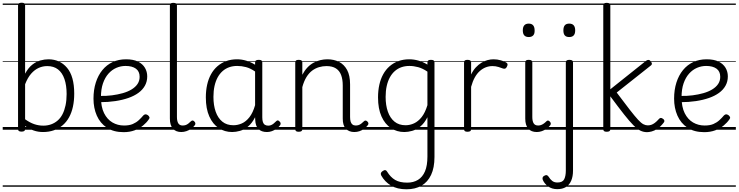

<svg xmlns="http://www.w3.org/2000/svg" viewBox="-20 -956 5443 1415"><path d="M139 14Q125 14 119 9.5Q113 5 113 -4V-917Q113 -927 119.5 -931.5Q126 -936 140 -936Q153 -936 159 -931.5Q165 -927 165 -916V-413Q189 -457 218 -479.5Q247 -502 277.5 -510.5Q308 -519 337 -519Q421 -519 474 -456.5Q527 -394 527 -266Q527 -214 517.5 -170Q508 -126 489 -91.5Q470 -57 442 -33Q414 -9 377.5 4Q341 17 297 17Q261 17 229 6Q197 -5 165 -27V-4Q165 5 158.5 9.5Q152 14 139 14ZM165 -77Q200 -52 232.5 -41Q265 -30 299 -30Q330 -30 356.5 -39.5Q383 -49 404.5 -67.5Q426 -86 440.5 -114Q455 -142 463 -179.5Q471 -217 471 -263Q471 -327 455 -373.5Q439 -420 407.5 -444.5Q376 -469 328 -469Q295 -469 265 -455.5Q235 -442 209.5 -413Q184 -384 165 -335ZM0 410H598V420H0ZM0 -20H598V0H0ZM0 -505H598V-500H0ZM0 -930H598V-920H0Z M891 18Q817 18 767.5 -15Q718 -48 693.5 -104Q669 -160 669 -229Q669 -294 686 -347.5Q703 -401 734.5 -439.5Q766 -478 810 -498.5Q854 -519 909 -519Q963 -519 997 -502Q1031 -485 1048 -456.5Q1065 -428 1065 -393Q1065 -355 1048 -324.5Q1031 -294 1000 -271.5Q969 -249 926 -234Q883 -219 830 -211Q777 -203 718 -203V-249Q763 -248 805.5 -253.5Q848 -259 885 -269.5Q922 -280 950 -297Q978 -314 993.5 -337Q1009 -360 1009 -390Q1009 -430 981.5 -450Q954 -470 905 -470Q870 -470 837.5 -456Q805 -442 779.5 -413.5Q754 -385 739 -342Q724 -299 724 -240Q724 -168 747 -122Q770 -76 808.5 -53.5Q847 -31 894 -31Q933 -31 958.5 -42Q984 -53 1002.5 -70Q1021 -87 1037 -106Q1046 -114 1053.5 -113.5Q1061 -113 1070 -107Q1078 -101 1081 -93Q1084 -85 1077 -77Q1061 -53 1034.5 -31Q1008 -9 972 4.5Q936 18 891 18ZM598 410H1124V420H598ZM598 -20H1124V0H598ZM598 -505H1124V-500H598ZM598 -930H1124V-920H598Z M1316 17Q1276 17 1254 -8Q1232 -33 1232 -82V-916Q1232 -926 1238 -930.5Q1244 -935 1257 -935Q1271 -935 1277.5 -930.5Q1284 -926 1284 -916V-94Q1284 -63 1294 -47Q1304 -31 1326 -31Q1337 -31 1347 -34Q1357 -37 1367 -44.5Q1377 -52 1387 -62Q1393 -68 1399.5 -68Q1406 -68 1413 -60Q1418 -55 1419.5 -48.5Q1421 -42 1417 -35Q1406 -19 1389.5 -7.5Q1373 4 1354 10.5Q1335 17 1316 17ZM1124 410H1426V420H1124ZM1124 -20H1426V0H1124ZM1124 -505H1426V-500H1124ZM1124 -930H1426V-920H1124Z M1691 17Q1636 17 1592 -12Q1548 -41 1522.5 -98Q1497 -155 1497 -238Q1497 -288 1506.5 -331Q1516 -374 1535 -408.5Q1554 -443 1582 -467.5Q1610 -492 1646.5 -505.5Q1683 -519 1727 -519Q1761 -519 1794 -509Q1827 -499 1860 -479V-495Q1860 -506 1866.5 -510.5Q1873 -515 1887 -515Q1901 -515 1907 -510.5Q1913 -506 1913 -496V-91Q1913 -70 1917.5 -56.5Q1922 -43 1932 -36.5Q1942 -30 1957 -30Q1967 -30 1976.5 -33.5Q1986 -37 1995.5 -44.5Q2005 -52 2016 -63Q2021 -69 2027.5 -68.5Q2034 -68 2040 -61Q2047 -55 2048 -48Q2049 -41 2045 -34Q2034 -19 2018 -7.5Q2002 4 1984 10.5Q1966 17 1948 17Q1927 17 1911.5 11.5Q1896 6 1884.5 -5.5Q1873 -17 1867.5 -33.5Q1862 -50 1861 -72Q1861 -76 1860.5 -81.5Q1860 -87 1860 -92Q1837 -47 1808 -23.5Q1779 0 1748.5 8.5Q1718 17 1691 17ZM1553 -242Q1553 -180 1569.5 -133Q1586 -86 1618.5 -59.5Q1651 -33 1700 -33Q1732 -33 1762.5 -46.5Q1793 -60 1818.5 -92.5Q1844 -125 1860 -181V-429Q1825 -453 1793 -461.5Q1761 -470 1728 -470Q1696 -470 1669 -460.5Q1642 -451 1620.5 -432Q1599 -413 1584 -385.5Q1569 -358 1561 -322Q1553 -286 1553 -242ZM1426 410H2049V420H1426ZM1426 -20H2049V0H1426ZM1426 -505H2049V-500H1426ZM1426 -930H2049V-920H1426Z M2591 17Q2571 17 2555 10.5Q2539 4 2528 -8Q2517 -20 2511.5 -38.5Q2506 -57 2506 -82V-326Q2506 -371 2494 -403Q2482 -435 2455.5 -452Q2429 -469 2386 -469Q2358 -469 2331 -461Q2304 -453 2280.5 -435.5Q2257 -418 2238.5 -388Q2220 -358 2208 -314V-4Q2208 6 2201.5 10.5Q2195 15 2181 15Q2168 15 2162 10.5Q2156 6 2156 -4V-496Q2156 -506 2162 -510.5Q2168 -515 2181 -515Q2195 -515 2201.5 -510.5Q2208 -506 2208 -496V-405Q2225 -437 2246 -459Q2267 -481 2291.5 -494Q2316 -507 2341.5 -513Q2367 -519 2393 -519Q2441 -519 2478.5 -500Q2516 -481 2538 -440.5Q2560 -400 2560 -334V-94Q2560 -74 2564 -60Q2568 -46 2577.5 -38.5Q2587 -31 2602 -31Q2612 -31 2622 -34Q2632 -37 2642 -44.5Q2652 -52 2662 -62Q2668 -68 2674.5 -67.5Q2681 -67 2688 -60Q2694 -54 2695 -47.5Q2696 -41 2691 -34Q2680 -19 2663.5 -7Q2647 5 2629 11Q2611 17 2591 17ZM2049 410H2695V420H2049ZM2049 -20H2695V0H2049ZM2049 -505H2695V-500H2049ZM2049 -930H2695V-920H2049Z M2976 439Q2907 439 2861.5 411.5Q2816 384 2790 338Q2785 328 2787 320Q2789 312 2801 304Q2813 296 2820.5 298Q2828 300 2833 309Q2858 350 2892 370Q2926 390 2981 390Q3027 390 3060.5 369.5Q3094 349 3112 307Q3130 265 3130 198V-92Q3107 -47 3077.5 -23.5Q3048 0 3017.5 8.5Q2987 17 2960 17Q2905 17 2861 -12Q2817 -41 2791.5 -98Q2766 -155 2766 -238Q2766 -288 2775.5 -331Q2785 -374 2804 -408.5Q2823 -443 2851 -467.5Q2879 -492 2915.5 -505.5Q2952 -519 2996 -519Q3030 -519 3063.5 -509.5Q3097 -500 3130 -480V-496Q3130 -506 3136 -510.5Q3142 -515 3156 -515Q3170 -515 3176 -510.5Q3182 -506 3182 -496V201Q3182 280 3157 333Q3132 386 3086 412.5Q3040 439 2976 439ZM2969 -33Q3001 -33 3031.5 -47Q3062 -61 3087.5 -93Q3113 -125 3130 -181V-428Q3095 -452 3062 -461Q3029 -470 2997 -470Q2965 -470 2938 -460.5Q2911 -451 2889.5 -432Q2868 -413 2853 -385.5Q2838 -358 2830 -322Q2822 -286 2822 -242Q2822 -180 2838.5 -133Q2855 -86 2887.5 -59.5Q2920 -33 2969 -33ZM2695 410H3293V420H2695ZM2695 -20H3293V0H2695ZM2695 -505H3293V-500H2695ZM2695 -930H3293V-920H2695Z M3425 15Q3412 15 3406 10.5Q3400 6 3400 -4V-496Q3400 -506 3406 -510.5Q3412 -515 3425 -515Q3439 -515 3445.5 -510.5Q3452 -506 3452 -496V-407Q3467 -438 3486.5 -459Q3506 -480 3528 -493.5Q3550 -507 3573 -513Q3596 -519 3617 -519Q3645 -519 3671 -511.5Q3697 -504 3711 -495Q3719 -490 3720.5 -483Q3722 -476 3715 -463Q3710 -453 3703 -450.5Q3696 -448 3687 -451Q3674 -456 3653.5 -462.5Q3633 -469 3609 -469Q3584 -469 3560.5 -460Q3537 -451 3516 -432.5Q3495 -414 3479 -385Q3463 -356 3452 -316V-4Q3452 6 3445.5 10.5Q3439 15 3425 15ZM3293 410H3744V420H3293ZM3293 -20H3744V0H3293ZM3293 -505H3744V-500H3293ZM3293 -930H3744V-920H3293Z M3936 17Q3895 17 3873 -8Q3851 -33 3851 -82V-496Q3851 -506 3857 -510.5Q3863 -515 3876 -515Q3890 -515 3896.5 -510.5Q3903 -506 3903 -496V-94Q3903 -63 3913 -47Q3923 -31 3946 -31Q3957 -31 3967 -34.5Q3977 -38 3987 -45Q3997 -52 4007 -62Q4012 -68 4019 -67.5Q4026 -67 4032 -60Q4038 -54 4039 -47.5Q4040 -41 4036 -34Q4025 -19 4008.5 -7.5Q3992 4 3973.5 10.5Q3955 17 3936 17ZM3877 -683Q3855 -683 3844 -695Q3833 -707 3833 -732Q3833 -757 3844 -769.5Q3855 -782 3877 -782Q3898 -782 3909 -769.5Q3920 -757 3920 -732Q3921 -707 3909.5 -695Q3898 -683 3877 -683ZM3744 410H4045V420H3744ZM3744 -20H4045V0H3744ZM3744 -505H4045V-500H3744ZM3744 -930H4045V-920H3744Z M4087 438Q4048 438 4020 418Q3992 398 3980 369Q3977 360 3979 352.5Q3981 345 3990 340Q4002 333 4009.5 335Q4017 337 4023 346Q4035 366 4050 377.5Q4065 389 4088 389Q4126 389 4138 365Q4150 341 4150 301V-496Q4150 -506 4156.5 -510.5Q4163 -515 4176 -515Q4190 -515 4196.5 -510.5Q4203 -506 4203 -496V301Q4203 345 4189.5 376Q4176 407 4150.5 422.5Q4125 438 4087 438ZM4175 -683Q4153 -683 4142.5 -695Q4132 -707 4132 -732Q4132 -757 4142.5 -769.5Q4153 -782 4175 -782Q4197 -782 4208 -769.5Q4219 -757 4219 -732Q4219 -707 4208 -695Q4197 -683 4175 -683ZM4045 410H4313V420H4045ZM4045 -20H4313V0H4045ZM4045 -505H4313V-500H4045ZM4045 -930H4313V-920H4045Z M4451 15Q4438 15 4432 10.5Q4426 6 4426 -4V-916Q4426 -926 4432 -930.5Q4438 -935 4451 -935Q4465 -935 4471.5 -930.5Q4478 -926 4478 -916V-298L4740 -507Q4750 -515 4759.5 -514.5Q4769 -514 4776 -504Q4782 -497 4784 -488.5Q4786 -480 4775 -472L4525 -274Q4584 -195 4621.5 -147Q4659 -99 4682 -74Q4705 -49 4721.5 -40.5Q4738 -32 4754 -32Q4767 -32 4779.5 -36Q4792 -40 4806 -50.5Q4820 -61 4836 -79Q4843 -87 4850 -87Q4857 -87 4865 -81Q4874 -76 4876 -68Q4878 -60 4872 -53Q4848 -22 4825 -7Q4802 8 4782 13Q4762 18 4749 18Q4723 18 4700 7Q4677 -4 4648.5 -32.5Q4620 -61 4579 -113Q4538 -165 4478 -246V-4Q4478 6 4471.5 10.5Q4465 15 4451 15ZM4313 410H4877V420H4313ZM4313 -20H4877V0H4313ZM4313 -505H4877V-500H4313ZM4313 -930H4877V-920H4313Z M5170 18Q5096 18 5046.5 -15Q4997 -48 4972.5 -104Q4948 -160 4948 -229Q4948 -294 4965 -347.5Q4982 -401 5013.5 -439.5Q5045 -478 5089 -498.5Q5133 -519 5188 -519Q5242 -519 5276 -502Q5310 -485 5327 -456.5Q5344 -428 5344 -393Q5344 -355 5327 -324.5Q5310 -294 5279 -271.5Q5248 -249 5205 -234Q5162 -219 5109 -211Q5056 -203 4997 -203V-249Q5042 -248 5084.5 -253.5Q5127 -259 5164 -269.5Q5201 -280 5229 -297Q5257 -314 5272.5 -337Q5288 -360 5288 -390Q5288 -430 5260.5 -450Q5233 -470 5184 -470Q5149 -470 5116.5 -456Q5084 -442 5058.5 -413.5Q5033 -385 5018 -342Q5003 -299 5003 -240Q5003 -168 5026 -122Q5049 -76 5087.5 -53.5Q5126 -31 5173 -31Q5212 -31 5237.5 -42Q5263 -53 5281.5 -70Q5300 -87 5316 -106Q5325 -114 5332.5 -113.5Q5340 -113 5349 -107Q5357 -101 5360 -93Q5363 -85 5356 -77Q5340 -53 5313.5 -31Q5287 -9 5251 4.5Q5215 18 5170 18ZM4877 410H5403V420H4877ZM4877 -20H5403V0H4877ZM4877 -505H5403V-500H4877ZM4877 -930H5403V-920H4877Z"/></svg>

Font: Playwrite DE Grund Guides
Style: Regular
Weight: 400
Designer: Veronika Burian, José Scaglione
Foundry: TypeTogether
Version: Version 1.003